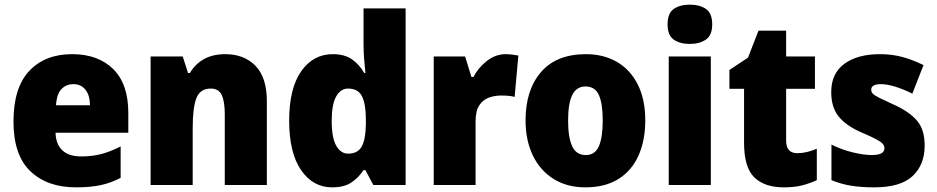

<svg xmlns="http://www.w3.org/2000/svg" viewBox="-20 -796 4033 826"><path d="M290 -563Q402 -563 467 -499Q532 -435 532 -310V-225H219Q220 -177 247.5 -150Q275 -123 330 -123Q377 -123 416.5 -133.5Q456 -144 499 -166V-31Q460 -10 415 0Q370 10 307 10Q183 10 110.5 -59.5Q38 -129 38 -273Q38 -419 106 -491Q174 -563 290 -563ZM296 -434Q265 -434 244.5 -413Q224 -392 221 -343H367Q367 -385 348 -409.5Q329 -434 296 -434Z M949 -563Q1030 -563 1079 -513Q1128 -463 1128 -360V0H947V-304Q947 -359 934 -387Q921 -415 887 -415Q841 -415 825 -374Q809 -333 809 -246V0H628V-553H766L789 -482H797Q820 -521 858 -542Q896 -563 949 -563Z M1409 10Q1326 10 1275 -64.5Q1224 -139 1224 -277Q1224 -415 1275.5 -489Q1327 -563 1412 -563Q1461 -563 1493 -541.5Q1525 -520 1547 -482H1552Q1549 -509 1546.5 -542Q1544 -575 1544 -603V-760H1725V0H1586L1552 -64H1544Q1522 -31 1491 -10.5Q1460 10 1409 10ZM1478 -135Q1519 -135 1536 -165.5Q1553 -196 1554 -261V-282Q1554 -348 1537.5 -381.5Q1521 -415 1477 -415Q1445 -415 1426 -380.5Q1407 -346 1407 -276Q1407 -203 1426.5 -169Q1446 -135 1478 -135Z M2156 -563Q2170 -563 2184.5 -561Q2199 -559 2210 -557L2194 -379Q2184 -382 2170.5 -383.5Q2157 -385 2135 -385Q2108 -385 2083 -376Q2058 -367 2042 -343Q2026 -319 2026 -274V0H1846V-553H1981L2008 -465H2017Q2036 -503 2073.5 -533Q2111 -563 2156 -563Z M2756 -278Q2756 -193 2727.5 -128Q2699 -63 2641.5 -26.5Q2584 10 2498 10Q2419 10 2361 -26.5Q2303 -63 2272 -128Q2241 -193 2241 -278Q2241 -409 2307.5 -486Q2374 -563 2501 -563Q2576 -563 2633.5 -530Q2691 -497 2723.5 -433Q2756 -369 2756 -278ZM2424 -277Q2424 -205 2441.5 -167Q2459 -129 2500 -129Q2540 -129 2556.5 -167Q2573 -205 2573 -278Q2573 -350 2556.5 -387Q2540 -424 2499 -424Q2460 -424 2442 -387.5Q2424 -351 2424 -277Z M2948 -776Q2990 -776 3017 -757.5Q3044 -739 3044 -691Q3044 -644 3016.5 -625.5Q2989 -607 2948 -607Q2905 -607 2878.5 -625.5Q2852 -644 2852 -691Q2852 -739 2878.5 -757.5Q2905 -776 2948 -776ZM3038 -553V0H2857V-553Z M3410 -137Q3431 -137 3451.5 -142Q3472 -147 3494 -156V-21Q3464 -7 3431 1.5Q3398 10 3352 10Q3270 10 3225.5 -32.5Q3181 -75 3181 -182V-414H3118V-495L3198 -548L3243 -664H3362V-553H3486V-414H3362V-191Q3362 -137 3410 -137Z M3958 -170Q3958 -87 3906 -38.5Q3854 10 3741 10Q3689 10 3645 3.5Q3601 -3 3557 -21V-174Q3601 -152 3648.5 -140.5Q3696 -129 3730 -129Q3785 -129 3785 -158Q3785 -169 3777 -178Q3769 -187 3746.5 -198.5Q3724 -210 3680 -229Q3618 -257 3587 -296Q3556 -335 3556 -400Q3556 -480 3612.5 -521.5Q3669 -563 3766 -563Q3817 -563 3861.5 -551Q3906 -539 3953 -516L3905 -393Q3870 -411 3833.5 -422.5Q3797 -434 3770 -434Q3728 -434 3728 -410Q3728 -400 3735.5 -392.5Q3743 -385 3764 -374.5Q3785 -364 3827 -345Q3891 -316 3924.5 -277.5Q3958 -239 3958 -170Z"/></svg>

Font: Noto Sans Khmer UI SemiCondensed Black
Style: Regular
Weight: 900
Width: 4
Designer: Danh Hong and the Monotype Design Team
Foundry: Monotype Imaging Inc.
Version: Version 2.002; ttfautohint (v1.8.4.7-5d5b)